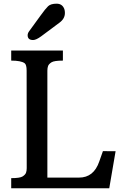

<svg xmlns="http://www.w3.org/2000/svg" viewBox="-20 -1001 663 1021"><path d="M39.6 0ZM39.6 -53.7Q85.9 -53.7 100.1 -62.7Q114.3 -71.8 118.2 -82Q122.1 -92.3 122.1 -106.9L121.6 -625.5Q121.6 -657.2 110.8 -665Q91.3 -678.7 39.6 -678.7V-732.4H314.5V-678.7Q268.1 -678.7 253.9 -669.7Q239.7 -660.6 235.8 -650.4Q231.9 -640.1 231.9 -625.5V-56.6H400.4Q478.5 -56.6 507.8 -142.1L527.3 -197.3L594.7 -196.8L561 0H39.6ZM199.2 -808.1Q171.9 -788.1 156.2 -788.1Q127 -788.1 127 -813.5Q127 -824.7 135.7 -835.9L195.8 -918.5Q221.7 -954.6 235.8 -968Q250 -981.4 281 -981.4Q312 -981.4 322.3 -952.1Q325.2 -943.4 325.2 -932.1Q325.2 -901.9 296.9 -880.9Z"/></svg>

Font: Arbutus Slab
Style: Regular
Weight: 400
Designer: Karolina Lach
Foundry: Karolina Lach
Version: Version 1.001; ttfautohint (v0.92) -l 10 -r 16 -G 200 -x 7 -